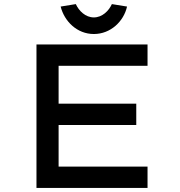

<svg xmlns="http://www.w3.org/2000/svg" viewBox="-20 -917 876 937"><path d="M438 -751C520 -751 584 -813 600 -885L526 -897C511 -864 479 -832 438 -832C397 -832 365 -864 350 -897L276 -885C294 -813 356 -751 438 -751ZM700 0V-104H266V-307H645V-411H266V-596H700V-700H158V0Z"/></svg>

Font: Lexend Peta
Style: Regular
Weight: 400
Designer: Bonnie Shaver-Troup, Thomas Jockin
Foundry: Lexend
Version: Version 1.007